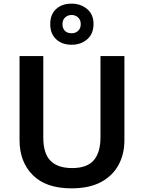

<svg xmlns="http://www.w3.org/2000/svg" viewBox="-20 -1021 788 1051"><path d="M661 -252Q661 -178 629 -118.5Q597 -59 533 -24.5Q469 10 371 10Q232 10 159.5 -62.5Q87 -135 87 -254V-714H217V-268Q217 -181 256.5 -141Q296 -101 375 -101Q457 -101 493.5 -144Q530 -187 530 -269V-714H661ZM372 -776Q320 -776 287.5 -806Q255 -836 255 -889Q255 -942 287 -971.5Q319 -1001 372 -1001Q422 -1001 457 -971.5Q492 -942 492 -890Q492 -836 457.5 -806Q423 -776 372 -776ZM372 -839Q394 -839 408 -852.5Q422 -866 422 -889Q422 -912 407.5 -925.5Q393 -939 372 -939Q351 -939 336.5 -925.5Q322 -912 322 -889Q322 -866 335 -852.5Q348 -839 372 -839Z"/></svg>

Font: Noto Sans NKo Unjoined SemiBold
Style: Regular
Weight: 600
Designer: Monotype Design Team
Foundry: Monotype Imaging Inc.
Version: Version 2.004